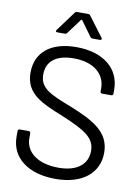

<svg xmlns="http://www.w3.org/2000/svg" viewBox="-97 -958 745 1030"><g transform="rotate(10 275.0 -443.0)"><path d="M152 -768H192C197 -768 202 -769 205 -774L266 -856C267 -858 271 -858 272 -856L332 -774C335 -769 340 -768 345 -768H385C393 -768 396 -774 391 -780L310 -888C307 -893 302 -894 297 -894H239C234 -894 229 -893 226 -888L146 -780C141 -774 144 -768 152 -768ZM278 8C427 8 512 -66 512 -176C512 -290 417 -337 295 -387C173 -434 117 -458 117 -533C117 -606 170 -646 264 -646C375 -646 436 -589 436 -514V-496C436 -490 440 -486 446 -486H496C502 -486 506 -490 506 -496V-518C506 -632 416 -708 267 -708C132 -708 48 -644 48 -531C48 -416 137 -379 257 -331C386 -277 441 -244 441 -173C441 -103 389 -54 284 -54C169 -54 103 -108 103 -183V-210C103 -216 99 -220 93 -220H44C38 -220 34 -216 34 -210V-179C34 -66 127 8 278 8Z"/></g></svg>

Font: Elastic
Style: elastic
Weight: 400
Designer: Jeremy Tribby
Foundry: Tribby Type
Version: Version 1.422;hotconv 1.0.109;makeotfexe 2.5.65596